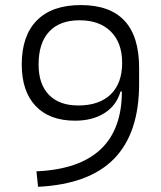

<svg xmlns="http://www.w3.org/2000/svg" viewBox="-20 -716 626 746"><path d="M272 -247.1Q172.4 -247.1 118.4 -304.2Q64.5 -361.3 64.5 -465.3Q64.5 -577.6 123.5 -637Q182.6 -696.3 293.9 -696.3Q520.5 -696.3 520.5 -452.6V-390.1Q520.5 -199.2 423.6 -99.6Q326.7 0 127.9 9.8L121.6 -50.3Q453.1 -64.9 453.6 -360.4H448.2Q432.6 -306.2 386 -276.6Q339.4 -247.1 272 -247.1ZM284.2 -306.2Q365.7 -306.2 410.2 -349.4Q454.6 -392.6 454.6 -471.7Q454.6 -549.8 410.6 -593.5Q366.7 -637.2 289.1 -637.2Q211.9 -637.2 170.9 -593Q129.9 -548.8 129.9 -465.3Q129.9 -389.2 169.9 -347.7Q210 -306.2 284.2 -306.2Z"/></svg>

Font: CaskaydiaMono NF Light
Style: Regular
Weight: 300
Designer: Aaron Bell
Foundry: Saja Typeworks
Version: Version 2111.001; ttfautohint (v1.8.4);Nerd Fonts 3.1.1